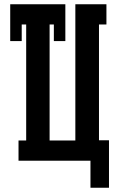

<svg xmlns="http://www.w3.org/2000/svg" viewBox="-20 -755 540 902"><path d="M405 127V0H67V-95H103V-640H82V-562H28V-735H287V-562H233V-640H213V-95H334V-735H480V-640H445V-96H492V127Z"/></svg>

Font: Iosevka Slab
Style: Bold
Weight: 700
Monospace: yes
Designer: Belleve Invis
Foundry: Belleve Invis
Version: Version 11.1.1; ttfautohint (v1.8.3)